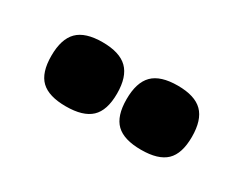

<svg xmlns="http://www.w3.org/2000/svg" viewBox="-38 -945 666 524"><g transform="rotate(30 294.5 -683.0)"><path d="M413 -582Q359 -582 334.5 -605.5Q310 -629 310 -682Q310 -735 334.5 -759.5Q359 -784 413 -784Q467 -784 491.5 -759.5Q516 -735 516 -682Q516 -629 491.5 -605.5Q467 -582 413 -582ZM176 -582Q122 -582 97.5 -605.5Q73 -629 73 -682Q73 -735 97.5 -759.5Q122 -784 176 -784Q230 -784 255 -759.5Q280 -735 280 -682Q280 -629 255 -605.5Q230 -582 176 -582Z"/></g></svg>

Font: Georama Expanded Black
Style: Regular
Weight: 900
Width: 7
Designer: Jean-Baptiste Levee
Foundry: Production Type
Version: Version 1.000